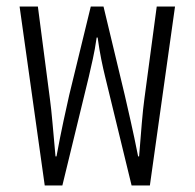

<svg xmlns="http://www.w3.org/2000/svg" viewBox="-20 -568 596 588"><path d="M117 0H171L252 -333C260 -370 269 -402 276 -453H279C286 -402 294 -366 302 -333L383 0H439L516 -548H460L422 -264C417 -229 412 -165 406 -89H403C388 -166 371 -237 362 -277L297 -548H258L192 -277C183 -237 167 -166 153 -89H150C143 -165 138 -229 133 -264L96 -548H40Z"/></svg>

Font: Noto Sans Thai Cond Light
Style: Regular
Weight: 300
Width: 3
Designer: Monotype Design Team
Foundry: Monotype Imaging Inc.
Version: Version 2.002